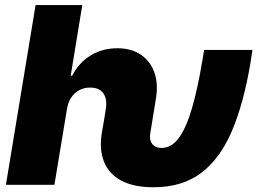

<svg xmlns="http://www.w3.org/2000/svg" viewBox="-20 -748 1044 777"><path d="M3.9 0 124 -727.5H313L266.1 -441.4H272Q298.3 -493.7 346.2 -523.2Q394 -552.7 454.6 -552.7Q512.2 -552.7 550.5 -526.4Q588.9 -500 605 -453.9Q621.1 -407.7 610.8 -347.7L598.6 -272.5H402.8L408.2 -306.6Q414.6 -347.2 398.2 -370.4Q381.8 -393.6 344.2 -393.6Q320.3 -393.6 300.8 -383.1Q281.2 -372.6 268.3 -353.3Q255.4 -334 251 -306.6L200.2 0ZM601.6 9.8Q519 9.8 469 -18.1Q418.9 -45.9 400.1 -95.5Q381.3 -145 392.1 -210L402.8 -272.5H598.6L588.4 -210Q585 -191.4 589.6 -177.7Q594.2 -164.1 605.5 -156.7Q616.7 -149.4 634.3 -149.4Q674.8 -149.4 704.6 -190.9Q734.4 -232.4 756.8 -309.8Q779.3 -387.2 797.4 -494.1L806.2 -545.9H1001.5L993.7 -494.1Q966.3 -330.1 918.5 -217.8Q870.6 -105.5 793.7 -47.9Q716.8 9.8 601.6 9.8Z"/></svg>

Font: Inter 18pt Black
Style: Italic
Weight: 900
Italic angle: -9.3988°
Designer: Rasmus Andersson
Foundry: rsms
Version: Version 4.001;git-66647c0bb